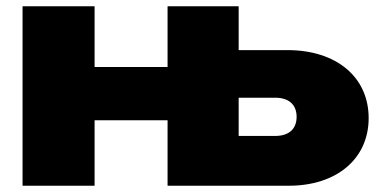

<svg xmlns="http://www.w3.org/2000/svg" viewBox="-20 -593 1212 613"><path d="M282 0V-209H515V0H902C1055 0 1157 -86 1157 -216C1157 -347 1054 -433 898 -433H742V-573H515V-379H282V-573H52V0ZM742 -281H859C902 -281 927 -259 927 -220C927 -181 902 -159 859 -159H742Z"/></svg>

Font: Bounded ExtBd
Style: Regular
Weight: 800
Designer: Vlad Churkin
Version: Version 3.0